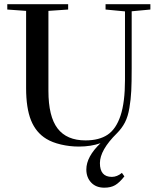

<svg xmlns="http://www.w3.org/2000/svg" viewBox="-20 -683 748 912"><path d="M355 13.2Q311 13.2 269.5 3.4Q228 -6.3 200.2 -23.4Q150.9 -53.2 127.4 -111.3Q104 -169.4 104 -264.6V-631.3L14.6 -637.7V-663.1H303.7V-637.7L210 -631.3V-251.5Q210 -129.9 253.4 -73Q296.9 -16.1 386.2 -16.1Q450.7 -16.1 491 -43Q531.2 -69.8 552.5 -133.5Q573.7 -197.3 573.7 -303.2V-628.9L481.4 -637.7V-663.1H694.3V-637.7L605.5 -629.4V-358.9Q605.5 -290.5 603.5 -251.2Q601.6 -211.9 594.7 -170.7Q587.9 -129.4 573.5 -101.6Q559.1 -73.7 535.2 -49.8Q454.6 29.8 454.6 91.8Q454.6 157.2 511.2 157.2Q536.1 157.2 559.1 138.2L570.8 154.8Q547.4 184.6 526.9 196.5Q506.3 208.5 475.6 208.5Q436 208.5 413.1 184.1Q390.1 159.7 390.1 122.1Q390.1 61.5 457.5 -2.9Q411.6 13.2 355 13.2Z"/></svg>

Font: Elstob 18pt Medium
Style: Regular
Weight: 500
Designer: Peter S. Baker
Version: Version 1.015